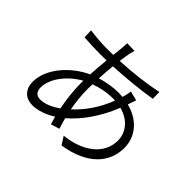

<svg xmlns="http://www.w3.org/2000/svg" viewBox="-179 -1051 1358 1358"><g transform="rotate(45 500.0 -372.0)"><path d="M618 -444C574 -329 511 -244 441 -179C430 -238 423 -301 423 -364L424 -413C471 -430 531 -445 597 -445ZM723 -551 652 -569C650 -554 646 -531 642 -517L637 -500L597 -502C546 -502 484 -492 426 -475C428 -520 432 -564 436 -605C558 -611 691 -624 798 -642L797 -709C695 -687 572 -672 443 -666C447 -698 452 -725 456 -747C459 -760 463 -778 467 -790L392 -792C392 -780 391 -763 390 -746L381 -664L309 -663C269 -663 182 -670 147 -676L149 -608C189 -605 267 -602 308 -602L375 -603C370 -555 365 -503 363 -451C227 -389 112 -257 112 -128C112 -46 163 -7 228 -7C283 -7 344 -30 399 -64L416 -5L481 -25C473 -50 464 -78 457 -107C543 -180 624 -292 681 -435C780 -409 833 -338 833 -259C833 -124 715 -31 537 -12L575 48C805 11 902 -111 902 -255C902 -365 828 -457 701 -489L705 -500C710 -515 718 -539 723 -551ZM360 -385V-358C360 -284 370 -203 384 -132C331 -94 280 -75 239 -75C201 -75 180 -97 180 -139C180 -227 259 -329 360 -385Z"/></g></svg>

Font: ChiuKong Gothic MN Normal
Style: Regular
Weight: 350
Designer: Ryoko NISHIZUKA 西塚涼子 (kana, bopomofo & ideographs); Paul D. Hunt (Latin, Greek & Cyrillic); Sandoll Communications 산돌커뮤니
Foundry: Adobe
Version: Version 1.300